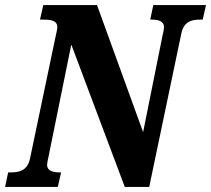

<svg xmlns="http://www.w3.org/2000/svg" viewBox="-41 -734 829 754"><path d="M-21 0H186L199 -57H195C170 -57 144 -61 144 -87C144 -93 146 -103 150 -121L239 -559L449 0H545L671 -602C681 -650 712 -657 745 -657H755L768 -714H561L549 -657H554C578 -657 603 -653 603 -627C603 -619 600 -605 597 -593L521 -215L340 -714H129L116 -657H127C161 -657 184 -653 184 -627C184 -619 181 -607 177 -589L77 -112C67 -64 35 -57 2 -57H-9Z"/></svg>

Font: Noto Serif ExtraCondensed Black
Style: Italic
Weight: 900
Width: 2
Italic angle: -12°
Designer: Monotype Design Team
Foundry: Monotype Imaging Inc.
Version: Version 2.014